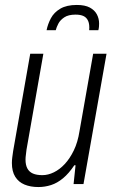

<svg xmlns="http://www.w3.org/2000/svg" viewBox="-20 -743 465 775"><path d="M135 12Q103 12 79 2Q55 -8 41.5 -29.5Q28 -51 28 -85Q28 -96 29.5 -107.5Q31 -119 33 -133L102 -526H155L87 -139Q86 -128 84.5 -118Q83 -108 83 -99Q83 -77 90.5 -63Q98 -49 113 -42.5Q128 -36 151 -36Q174 -36 197.5 -47.5Q221 -59 241.5 -81Q262 -103 278 -136Q294 -169 301 -214L356 -526H410L317 0H277L285 -76H280Q258 -43 234.5 -23.5Q211 -4 186 4Q161 12 135 12ZM290 -723Q323 -723 342.5 -712.5Q362 -702 371 -685Q380 -668 380 -648Q380 -642 379.5 -635.5Q379 -629 377 -621H340Q342 -644 336 -658Q330 -672 317.5 -678Q305 -684 285 -684Q256 -684 239.5 -673Q223 -662 215.5 -647.5Q208 -633 205 -621H168Q173 -646 185.5 -669.5Q198 -693 223.5 -708Q249 -723 290 -723Z"/></svg>

Font: Archivo Condensed ExtraLight
Style: Italic
Weight: 250
Width: 3
Italic angle: -10°
Designer: Hector Gatti
Foundry: Omnibus-Type
Version: Version 2.001